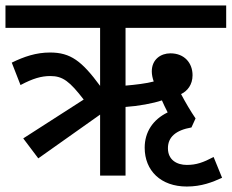

<svg xmlns="http://www.w3.org/2000/svg" viewBox="-20 -642 847 702"><path d="M120 -63 346 -223V0H439V-251C485 -254 540 -264 572 -275C577 -263 585 -247 593 -231C539 -205 509 -159 509 -102C509 -18 568 40 663 40C717 40 757 24 792 8L761 -68C723 -48 698 -39 663 -39C627 -39 594 -57 594 -100C594 -141 623 -166 680 -176L695 -209C676 -237 659 -266 642 -298C665 -309 684 -332 684 -367C684 -411 655 -447 603 -447C568 -447 535 -425 535 -381C535 -368 538 -356 542 -344C516 -337 475 -332 439 -329V-540H807V-622H0V-540H346V-328C279 -419 238 -450 163 -450C112 -450 68 -435 23 -413L55 -331C100 -355 131 -364 164 -364C210 -364 235 -344 286 -278L65 -136Z"/></svg>

Font: Noto Sans Devanagari UI SemiCondensed Medium
Style: Regular
Weight: 500
Width: 4
Designer: Jelle Bosma - Monotype Design Team
Foundry: Monotype Imaging Inc.
Version: Version 2.004